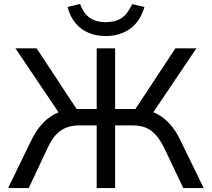

<svg xmlns="http://www.w3.org/2000/svg" viewBox="-20 -949 1069 969"><path d="M21 0 140 -245Q162 -289 190 -320.5Q218 -352 252 -371Q286 -390 327 -395L287 -365L58 -705H165L379 -380L357 -399H468V-705H561V-399H675L651 -380L865 -705H971L742 -365L704 -395Q745 -390 778.5 -371Q812 -352 839.5 -320.5Q867 -289 888 -246L1008 0H905L807 -206Q780 -261 744 -288.5Q708 -316 651 -316H561V0H468V-316H379Q325 -316 287.5 -290.5Q250 -265 222 -206L125 0ZM513 -767Q466 -767 427 -783.5Q388 -800 360.5 -833Q333 -866 321 -914L384 -929Q402 -880 434 -858.5Q466 -837 512 -837Q562 -837 593 -857.5Q624 -878 647 -928L709 -914Q686 -837 634 -802Q582 -767 513 -767Z"/></svg>

Font: Nunito Sans 6pt
Style: Regular
Weight: 400
Version: Version 3.101;gftools[0.9.27]